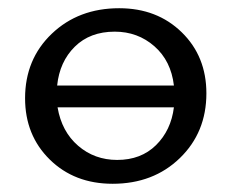

<svg xmlns="http://www.w3.org/2000/svg" viewBox="-20 -441 563 467"><path d="M270 -421Q362 -421 422 -362.5Q482 -304 482 -214Q482 -119 417.5 -56.5Q353 6 254 6Q161 6 101 -53Q41 -112 41 -202Q41 -297 106 -359Q171 -421 270 -421ZM259 -364Q199 -364 162 -327.5Q125 -291 119 -233H403Q396 -293 355.5 -328.5Q315 -364 259 -364ZM265 -52Q323 -52 359.5 -88Q396 -124 403 -180H120Q130 -121 170 -86.5Q210 -52 265 -52Z"/></svg>

Font: EauTestInfant Medium
Style: Italic
Weight: 500
Italic angle: -12°
Designer: Christian Thalmann (Catharsis Fonts)
Version: Version 0.001;PS 000.001;hotconv 1.0.88;makeotf.lib2.5.64775